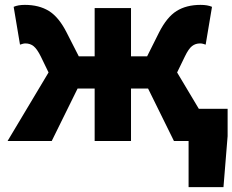

<svg xmlns="http://www.w3.org/2000/svg" viewBox="-20 -578 953 787"><path d="M753 0H693L587 -215H517V0H368V-215H298L192 0H11L179 -281L147 -347Q132 -377 118 -388.5Q104 -400 84 -400Q79 -400 73.5 -398.5Q68 -397 62 -395L36 -550Q54 -558 82 -558Q140 -558 180.5 -533Q221 -508 253 -445L303 -347H368V-545H517V-347H583L632 -445Q664 -508 704 -533Q744 -558 802 -558Q831 -558 849 -550L823 -395Q818 -397 812 -398.5Q806 -400 800 -400Q781 -400 767 -389Q753 -378 738 -347L706 -281L795 -132H913V-20L896 189H753Z"/></svg>

Font: Nebula Sans Bold
Style: Regular
Weight: 700
Designer: Paul D. Hunt for Adobe (as Source Sans)
Foundry: Nebula Entertainment & Broadcasting LLC
Version: Version 1.010